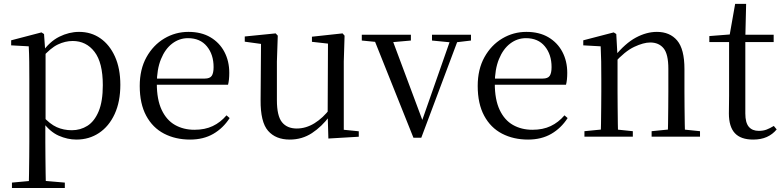

<svg xmlns="http://www.w3.org/2000/svg" viewBox="-20 -692 3964 972"><path d="M40.5 259.8V232.4L151.7 222.2H189.5L308.2 232.4V259.8ZM125.5 259.8Q126.5 225.6 127 185.1Q127.5 144.5 128 103.1Q128.5 61.7 128.5 26.7V-286.8Q128.5 -338.2 128 -379.5Q127.5 -420.7 125.5 -457.5L36.5 -462.4V-487.9L189.9 -528L202.9 -519.6L208.9 -435.3L210.7 -430.1V-78.7L209.5 -68.7V26.5Q209.5 60.7 210 102.2Q210.5 143.7 211 184.7Q211.5 225.6 212.5 259.8ZM366.6 14.6Q322.1 14.6 277.2 -5.1Q232.3 -24.9 194.2 -77.1H181.4L195.3 -105.1Q232.5 -63.7 267.4 -48.2Q302.2 -32.7 343.5 -32.7Q387.2 -32.7 422.6 -55.1Q458.1 -77.6 479.3 -128.1Q500.5 -178.6 500.5 -260.8Q500.5 -374.9 458.5 -429.7Q416.4 -484.5 347.9 -484.5Q310.4 -484.5 273 -466.8Q235.5 -449.1 191.2 -398.2L180.6 -425H191.5Q230.9 -481.5 280.2 -506.1Q329.6 -530.6 380.3 -530.6Q441.5 -530.6 488.2 -498Q535 -465.4 562.1 -405.4Q589.2 -345.3 589.2 -262.6Q589.2 -177.1 560.5 -114.8Q531.7 -52.4 481.4 -18.9Q431.2 14.6 366.6 14.6Z M942.3 14.6Q868.5 14.6 810.6 -15.4Q752.7 -45.5 720.1 -106.2Q687.4 -167 687.4 -256.8Q687.4 -341.1 721.5 -402.5Q755.6 -463.8 811.8 -497.2Q868 -530.6 933.9 -530.6Q999.2 -530.6 1045.4 -503.3Q1091.6 -475.9 1116.1 -429.2Q1140.7 -382.4 1140.7 -323.2Q1140.7 -286.8 1134.4 -262.9H725.6V-294.2H1016.3Q1042.6 -294.2 1052 -308.2Q1061.3 -322.1 1061.3 -352.3Q1061.3 -416.2 1027.2 -457.5Q993.2 -498.8 931.6 -498.8Q887.8 -498.8 852 -471.6Q816.1 -444.5 795 -392.8Q773.9 -341.2 773.9 -268.7Q773.9 -188 798.4 -135.9Q822.9 -83.8 865.9 -59.4Q909 -35 964.5 -35Q1017.5 -35 1056.8 -53.7Q1096.2 -72.3 1126.7 -108.1L1142.6 -94.3Q1110 -43.5 1060 -14.4Q1010 14.6 942.3 14.6Z M1446.9 14.6Q1375.8 14.6 1337.1 -29.8Q1298.3 -74.2 1299.3 -185.8L1301.5 -483.7L1323.7 -466.6L1219.1 -481V-507.3L1375.5 -523L1386.2 -511.5L1381.8 -380.4V-185.1Q1381.8 -105.3 1407.6 -73.3Q1433.4 -41.4 1482.3 -41.4Q1528.8 -41.4 1572.1 -68.1Q1615.4 -94.9 1650.9 -141.8L1674.1 -103H1647.7Q1609.1 -51 1559.2 -18.2Q1509.3 14.6 1446.9 14.6ZM1642.4 9.3 1638.8 -114.1V-115.5L1640.4 -471.2L1559.2 -480.3V-506.2L1714.2 -523L1724.4 -511.5L1720.4 -380.4V-35L1796.3 -27.4V0.2Z M2073 5.2 1864.6 -516H1956.9L2126.1 -63.1H2109.4L2114.7 -75.8L2269 -516H2308.3L2112.8 5.2ZM1811.6 -486.8V-516H2060.1V-486.8L1950.8 -477.1H1910.2ZM2167 -486.8V-516H2364.3V-486.8L2283.3 -477.1H2266.1Z M2653.3 14.6Q2579.5 14.6 2521.6 -15.4Q2463.7 -45.5 2431.1 -106.2Q2398.4 -167 2398.4 -256.8Q2398.4 -341.1 2432.5 -402.5Q2466.6 -463.8 2522.8 -497.2Q2579 -530.6 2644.9 -530.6Q2710.2 -530.6 2756.4 -503.3Q2802.6 -475.9 2827.1 -429.2Q2851.7 -382.4 2851.7 -323.2Q2851.7 -286.8 2845.4 -262.9H2436.6V-294.2H2727.3Q2753.6 -294.2 2763 -308.2Q2772.3 -322.1 2772.3 -352.3Q2772.3 -416.2 2738.2 -457.5Q2704.2 -498.8 2642.6 -498.8Q2598.8 -498.8 2563 -471.6Q2527.1 -444.5 2506 -392.8Q2484.9 -341.2 2484.9 -268.7Q2484.9 -188 2509.4 -135.9Q2533.9 -83.8 2576.9 -59.4Q2620 -35 2675.5 -35Q2728.5 -35 2767.8 -53.7Q2807.2 -72.3 2837.7 -108.1L2853.6 -94.3Q2821 -43.5 2771 -14.4Q2721 14.6 2653.3 14.6Z M2938.7 0V-27.8L3047.4 -38.6H3079.8L3183.7 -27.8V0ZM3020.9 0Q3022.1 -24.4 3022.6 -65.3Q3023.1 -106.3 3023.6 -150.7Q3024.1 -195.1 3024.1 -228.5V-289.4Q3024.1 -340.8 3023.5 -380.8Q3022.9 -420.7 3020.9 -457.5L2932.8 -462.4V-487.9L3086.9 -528L3099.9 -519.8L3106.3 -403.1V-401.7V-228.5Q3106.3 -195.1 3106.8 -150.7Q3107.3 -106.3 3107.8 -65.3Q3108.3 -24.4 3109.3 0ZM3278.8 0V-27.8L3386.3 -38.6H3419.3L3523.8 -27.8V0ZM3360.5 0Q3361.5 -24.4 3362 -64.8Q3362.5 -105.3 3363 -149.7Q3363.5 -194.1 3363.5 -228.5V-344.3Q3363.5 -418.1 3339.4 -447.5Q3315.3 -476.9 3271.6 -476.9Q3237.9 -476.9 3190.8 -454.8Q3143.6 -432.7 3089.2 -372.4L3080.7 -406H3090.8Q3145.4 -472.9 3199.1 -501.7Q3252.9 -530.6 3305.5 -530.6Q3371 -530.6 3408 -487.1Q3445 -443.5 3445 -342.4V-228.5Q3445 -194.1 3445.5 -149.7Q3446 -105.3 3446.6 -64.8Q3447.2 -24.4 3448.2 0Z M3711.9 -478.9V-516H3896.7V-478.9ZM3792.8 14.6Q3730.2 14.6 3700.1 -18Q3670 -50.7 3670 -117.7Q3670 -142.1 3670.5 -161.1Q3671 -180.1 3671 -207.1V-478.9H3571V-509.4L3691.6 -518.8L3672 -504.4L3701.7 -672.5H3757.3L3753.2 -500.6V-489V-117.5Q3753.2 -71.2 3770.7 -50.3Q3788.2 -29.5 3821.3 -29.5Q3843.5 -29.5 3860.5 -35.9Q3877.4 -42.3 3897.4 -54.4L3911.9 -36.8Q3891.4 -11.8 3862 1.4Q3832.6 14.6 3792.8 14.6Z"/></svg>

Font: Source Han Serif JP VF
Style: Regular
Weight: 250
Designer: Ryoko NISHIZUKA 西塚涼子 (kana & ideographs); Frank Grießhammer (Latin, Greek & Cyrillic); Wenlong ZHANG 张文龙 (bopomofo); San
Foundry: Adobe
Version: Version 2.001;hotconv 1.1.0;makeotfexe 2.6.0